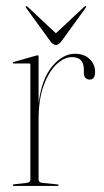

<svg xmlns="http://www.w3.org/2000/svg" viewBox="-20 -612 342 632"><path d="M107 -426V-271Q117 -352.5 152 -393.8Q187 -435 226 -435Q257.5 -435 275.2 -417.5Q293 -400 293 -375Q293 -350 275 -350Q267.5 -350 261.8 -355Q256 -360 256 -372V-383Q256 -424 217 -424Q191.5 -424 166.2 -400.5Q141 -377 124 -331.2Q107 -285.5 107 -219V-21Q107 -11.5 119 -10L169 -5Q173 -4.5 173 -2Q173 0 170 0H25.5Q22 0 22 -2.5Q22 -5 27.5 -5.5L68 -10Q80 -11.5 80 -20V-399Q80 -403 76 -403H24Q22 -403 22 -405Q22 -406.5 25 -408L99 -429Q102 -430 104 -430Q107 -430 107 -426ZM182.5 -476.5Q173.5 -464 164 -464Q154.5 -464 145.5 -476.5L66.5 -585.5Q63.5 -590 65 -591.5Q66.5 -593 71 -589.5L164 -502.5L257 -589.5Q261.5 -593 263 -591.5Q264.5 -590 261.5 -585.5Z"/></svg>

Font: Fraunces 144pt Thin
Style: Regular
Weight: 100
Version: Version 1.000;[f99f86859]